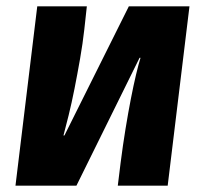

<svg xmlns="http://www.w3.org/2000/svg" viewBox="-20 -588 649 608"><path d="M184 -159 388 -568H580L511 0H353L362 -73Q369 -128 377.5 -180Q386 -232 394.5 -275.5Q403 -319 411 -352.5Q419 -386 425 -405H422L222 0H29L98 -568H255L247 -495Q242 -450 233.5 -401.5Q225 -353 216 -307.5Q207 -262 197.5 -223.5Q188 -185 181 -159Z"/></svg>

Font: Qjlgwqiwhsfqbnnlvksmvfsycuq
Style: Regular
Weight: 700
Italic angle: -8°
Designer: Carrois Corporate & Edenspiekermann
Foundry: Carrois Corporate GbR & Edenspiekermann AG
Version: Version 2.001